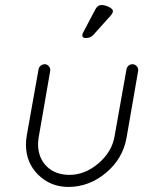

<svg xmlns="http://www.w3.org/2000/svg" viewBox="-20 -743 653 762"><path d="M509 -488Q519 -486 524.5 -478Q530 -470 528 -460L482 -195Q467 -113 401 -57.5Q335 -2 253 -1Q180 -1 131 -50Q83 -98 83 -169Q83 -186 86 -204L133 -468Q135 -478 143 -483.5Q151 -489 161 -488Q170 -486 175.5 -478Q181 -470 179 -460L133 -195Q131 -177 131 -169Q132 -116 165 -83Q198 -50 253 -49Q316 -48 370.5 -94.5Q425 -141 435 -204L482 -468Q484 -478 491.5 -483.5Q499 -489 509 -488ZM321 -592Q307 -592 307 -601Q306 -607 309 -612L358 -705Q367 -723 383 -723Q397 -723 412 -715.5Q427 -708 428 -700Q429 -693 420 -682L351 -605Q339 -592 321 -592Z"/></svg>

Font: Quicksand
Style: Italic
Weight: 400
Italic angle: -12°
Designer: Andrew Paglinawan
Foundry: Andrew Paglinawan
Version: 1.002